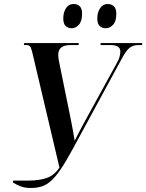

<svg xmlns="http://www.w3.org/2000/svg" viewBox="-20 -929 731 959"><path d="M44 -18 46 -27H123Q175 -27 213 -40Q251 -53 277 -92L147 -643Q139 -680 133.5 -692Q128 -704 112 -704H99L101 -714H374L372 -704H332Q271 -704 271 -656Q271 -645 273 -632Q275 -619 278 -606L333 -336Q339 -308 344 -278.5Q349 -249 353 -226Q362 -245 372 -263.5Q382 -282 394 -305L565 -617Q574 -632 577.5 -646.5Q581 -661 581 -672Q581 -704 533 -704H482L483 -714H691L689 -704H671Q645 -704 627 -690Q609 -676 584 -628L344 -186Q310 -123 283.5 -84Q257 -45 233.5 -24.5Q210 -4 186 3Q162 10 132 10Q104 10 81.5 1Q59 -8 44 -18ZM509 -788Q489 -788 477.5 -799.5Q466 -811 466 -837Q466 -867 480 -888Q494 -909 518 -909Q537 -909 549 -897.5Q561 -886 561 -860Q561 -823 545 -805.5Q529 -788 509 -788ZM338 -788Q319 -788 307.5 -799.5Q296 -811 296 -837Q296 -867 309.5 -888Q323 -909 348 -909Q367 -909 378.5 -897.5Q390 -886 390 -861Q390 -823 374 -805.5Q358 -788 338 -788Z"/></svg>

Font: Noto Serif Display Condensed SemiBold
Style: Italic
Weight: 600
Width: 3
Italic angle: -12°
Designer: Monotype Design Team
Foundry: Monotype Imaging Inc.
Version: Version 2.009